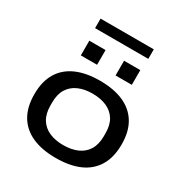

<svg xmlns="http://www.w3.org/2000/svg" viewBox="-200 -1024 1130 1187"><g transform="rotate(30 365.5 -430.5)"><path d="M365 12Q266 12 196.5 -19Q127 -50 90.5 -111.5Q54 -173 54 -264Q54 -355 90.5 -416Q127 -477 196.5 -508Q266 -539 365 -539Q465 -539 534.5 -508Q604 -477 640.5 -416Q677 -355 677 -264Q677 -173 640.5 -111.5Q604 -50 534.5 -19Q465 12 365 12ZM365 -80Q423 -80 466 -99Q509 -118 532.5 -156.5Q556 -195 556 -254V-274Q556 -333 532.5 -371Q509 -409 466 -428Q423 -447 365 -447Q308 -447 265 -428Q222 -409 198.5 -371Q175 -333 175 -274V-254Q175 -195 198.5 -156.5Q222 -118 265 -99Q308 -80 365 -80ZM183 -615V-720H299V-615ZM431 -615V-720H547V-615ZM175 -805V-873H555V-805Z"/></g></svg>

Font: Archivo Expanded Medium
Style: Regular
Weight: 500
Width: 7
Designer: Hector Gatti
Foundry: Omnibus-Type
Version: Version 2.001